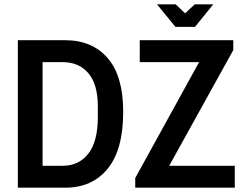

<svg xmlns="http://www.w3.org/2000/svg" viewBox="-20 -873 1133 893"><path d="M63 0V-686H283Q409 -686 481 -602.5Q553 -519 553 -353Q553 -177 481 -88.5Q409 0 283 0ZM178 -102H272Q347 -102 391 -158.5Q435 -215 435 -328V-378Q435 -481 391 -532.5Q347 -584 272 -584H178ZM609 0V-45L906 -584H630V-686H1065V-640L767 -102H1072V0ZM796 -748 710 -853H797L841 -811L886 -853H972L887 -748Z"/></svg>

Font: Archivo Narrow SemiBold
Style: Regular
Weight: 600
Designer: Hector Gatti
Foundry: Omnibus-Type
Version: Version 3.002